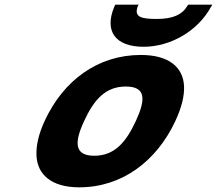

<svg xmlns="http://www.w3.org/2000/svg" viewBox="-20 -791 928 821"><path d="M561 -274C519 -183 470 -125 383 -125C296 -125 298 -184 340 -274C382 -365 431 -421 518 -421C605 -421 603 -365 561 -274ZM136 -125C140 -46 198 10 319 10C502 10 650 -102 730 -274C756 -330 769 -380 767 -423C763 -503 703 -556 582 -556C398 -556 251 -447 171 -274C145 -218 134 -168 136 -125ZM573 -771H473L469 -763C424 -656 475 -591 594 -591C710 -591 827 -659 883 -763L888 -771H785L780 -764C759 -729 720 -710 651 -710C585 -710 552 -717 569 -764Z"/></svg>

Font: Passageway
Style: BdSuIt
Weight: 700
Foundry: Ascender Corporation
Version: Version 1.11